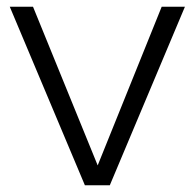

<svg xmlns="http://www.w3.org/2000/svg" viewBox="-20 -550 577 570"><path d="M232 0 9 -530H78L270 -59L460 -530H529L306 0Z"/></svg>

Font: Roundo
Style: Regular
Weight: 400
Designer: Namrata Goyal (Gurmukhi), Shiva Nallaperumal (Latin)
Foundry: Indian Type Foundry
Version: Version 1.000;PS 1.0;hotconv 1.0.88;makeotf.lib2.5.647800